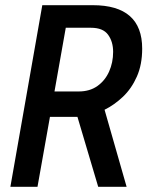

<svg xmlns="http://www.w3.org/2000/svg" viewBox="-20 -720 574 740"><path d="M20 0 143 -700H337.5Q528 -700 528 -532.5Q528 -471 507.5 -424.8Q487 -378.5 453.8 -347Q420.5 -315.5 383 -297L468 0H358.5L278.5 -269.5Q275.5 -269.5 272.5 -269.5H172.5L124.5 0ZM330.5 -613H233.5L190 -367.5H283.5Q326 -367.5 355.5 -388.5Q385 -409.5 400.5 -444.2Q416 -479 416 -520Q416 -559.5 396.5 -586.2Q377 -613 330.5 -613Z"/></svg>

Font: Cabin Condensed Medium
Style: Italic
Weight: 500
Width: 3
Italic angle: -10°
Designer: Pablo Impallari
Foundry: Pablo Impallari. http://www.impallari.com Igino Marini. http://www.ikern.com
Version: Version 3.001; ttfautohint (v1.8.3)